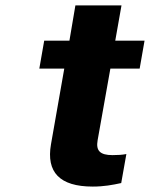

<svg xmlns="http://www.w3.org/2000/svg" viewBox="-20 -678 553 708"><path d="M322 10C363 10 395 4 427 -3L446 -110C431 -107 414 -106 395 -106C349 -106 333 -122 340 -161L387 -425H495L513 -528H405L428 -658H258L236 -528H143L125 -425H217L168 -146C150 -43 200 10 322 10Z"/></svg>

Font: Asimov
Style: XWidIt
Weight: 500
Designer: Google
Version: Version 2.000980; 2014